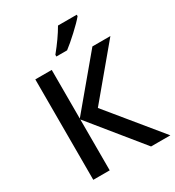

<svg xmlns="http://www.w3.org/2000/svg" viewBox="-217 -1056 1076 1182"><g transform="rotate(-30 321.0 -465.5)"><path d="M210.9 0H94.2V-713.9H210.9V-368.2L500 -713.9H627.9L339.8 -369.1L642.1 0H504.9L210.9 -361.8ZM514.2 -931.2V-920.9Q489.3 -890.6 438.5 -843.8Q387.7 -796.9 353 -771H276.9V-783.2Q341.8 -862.8 380.9 -931.2Z"/></g></svg>

Font: OpenSans-Semibold
Style: Regular
Weight: 600
Foundry: Ascender Corporation
Version: Version 1.10